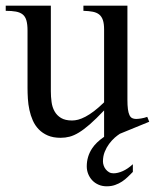

<svg xmlns="http://www.w3.org/2000/svg" viewBox="-20 -467 541 671"><path d="M444.3 133.8Q436 142.1 426.8 151.1Q417.5 160.2 406.5 167.5Q395.5 174.8 382.3 179.4Q369.1 184.1 353 184.1Q337.4 184.1 324.5 178.5Q311.5 172.9 302.5 163.3Q293.5 153.8 288.3 141.1Q283.2 128.4 283.2 114.3Q283.2 80.1 301.8 51.8Q315.9 30.3 343.8 11.2V-81.1Q315.4 -51.3 294.2 -32.7Q272.9 -14.2 255.6 -3.7Q238.3 6.8 223.1 10.7Q208 14.6 191.9 14.6Q166 14.6 147.2 6.6Q128.4 -1.5 115.5 -14.9Q102.5 -28.3 94.7 -45.9Q86.9 -63.5 82.8 -82.8Q78.6 -102.1 77.4 -122.1Q76.2 -142.1 76.2 -159.7V-359.9Q76.2 -381.8 72.3 -395.5Q68.4 -409.2 59.3 -416.5Q50.3 -423.8 35.6 -426.5Q21 -429.2 0 -429.2V-447.3H157.7V-147.9Q157.7 -128.9 160.2 -110.6Q162.6 -92.3 170.7 -77.9Q178.7 -63.5 193.4 -54.7Q208 -45.9 231.9 -45.9Q241.7 -45.9 253.2 -48.8Q264.6 -51.8 278.6 -59.1Q292.5 -66.4 308.6 -78.6Q324.7 -90.8 343.8 -109.4V-363.8Q343.8 -384.3 339.6 -396.7Q335.4 -409.2 326.7 -416.3Q317.9 -423.3 304.2 -426Q290.5 -428.7 271.5 -429.2V-447.3H425.3V-118.7Q425.3 -98.6 427 -85.7Q428.7 -72.8 432.4 -64.9Q436 -57.1 441.9 -54.2Q447.8 -51.3 455.6 -51.3Q462.4 -51.3 473.1 -53Q483.9 -54.7 494.6 -58.6L501.5 -41.5L398.9 0.5Q390.6 5.9 380.9 14.2Q370.6 23.4 361.3 35.9Q352.1 48.3 345.9 63.7Q339.8 79.1 339.8 97.2Q339.8 104 342.3 111.3Q344.7 118.7 349.6 124.8Q354.5 130.9 361.1 134.8Q367.7 138.7 376.5 138.7Q391.6 138.7 409.2 130.9Q426.8 123 444.3 106.9Z"/></svg>

Font: Doulos SIL
Style: Regular
Weight: 400
Designer: Walt Agee, Victor Gaultney, Peter Martin, Debbi Hosken
Foundry: SIL International
Version: Version 4.110; 2011; Maintenance release